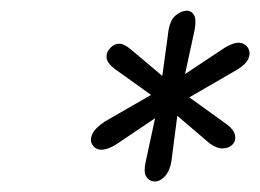

<svg xmlns="http://www.w3.org/2000/svg" viewBox="-20 -964 487 359"><path d="M423 -833.5 334 -782 404 -731.5Q417.5 -721.5 419.5 -711.2Q421.5 -701 415 -694Q408.5 -687 397.2 -686.5Q386 -686 372.5 -695.5L311.5 -747.5L300.5 -662.5Q297 -642.5 286.8 -632.8Q276.5 -623 266.5 -625Q257.5 -626.5 253 -634.5Q248.5 -642.5 252 -659.5L270 -743L196.5 -693.5Q184.5 -686.5 176 -684.8Q167.5 -683 161.8 -685.5Q156 -688 153 -693Q147.5 -701 152.2 -712.5Q157 -724 175.5 -736.5L262.5 -786.5L194 -835.5Q180 -846.5 179.2 -856.5Q178.5 -866.5 186 -874Q192.5 -881.5 201.5 -882.2Q210.5 -883 223 -873L283.5 -822L295 -906.5Q298 -926.5 308.5 -935.2Q319 -944 329.5 -944Q337.5 -944 342.5 -936.5Q347.5 -929 344 -908.5L326 -825.5L400.5 -875Q417.5 -885 427.8 -884Q438 -883 443 -875.5Q449 -867 445 -855.8Q441 -844.5 423 -833.5Z"/></svg>

Font: Edu VIC WA NT Hand
Style: Regular
Weight: 400
Designer: Tina and Corey Anderson, Eben Sorkin, Mirko Velimirovic
Foundry: Google for Education
Version: Version 1.000